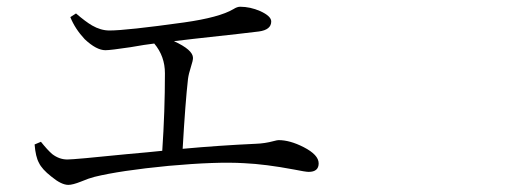

<svg xmlns="http://www.w3.org/2000/svg" viewBox="-20 -634 1540 561"><path d="M179.7 -93.8Q159.2 -93.8 129.9 -118.2Q102.5 -139.6 93.8 -158.2Q84 -175.8 81.1 -211.9L99.6 -219.7Q119.1 -195.3 132.8 -183.6Q153.3 -168 176.8 -168Q197.3 -168 350.6 -183.6Q418 -189.5 454.1 -193.4Q461.9 -308.6 461.9 -419.9Q461.9 -469.7 430.7 -506.8Q405.3 -503.9 361.3 -496.1Q302.7 -487.3 288.1 -487.3Q261.7 -487.3 227.5 -519.5Q199.2 -549.8 185.5 -584L202.1 -594.7Q230.5 -570.3 249 -559.6Q274.4 -544.9 299.8 -544.9Q348.6 -544.9 517.6 -568.4Q621.1 -583 662.1 -607.4Q672.9 -614.3 681.6 -614.3Q710.9 -614.3 740.2 -601.6Q772.5 -586.9 772.5 -571.3Q772.5 -546.9 736.3 -542Q707 -538.1 545.9 -520.5Q505.9 -515.6 488.3 -513.7Q543.9 -488.3 543.9 -464.8Q543.9 -457 538.1 -439.5Q531.2 -418 529.3 -403.3Q521.5 -335 513.7 -199.2Q620.1 -209 727.5 -213.9Q753.9 -214.8 779.3 -221.7Q790 -224.6 793.9 -224.6Q827.1 -224.6 867.2 -204.1Q911.1 -181.6 911.1 -156.7Q911.1 -131.8 881.8 -131.8Q873 -131.8 838.9 -138.7Q755.9 -154.3 693.4 -157.2Q613.3 -162.1 472.7 -149.4Q331.1 -135.7 255.9 -117.2Q240.2 -113.3 216.8 -103.5Q192.4 -93.8 179.7 -93.8Z"/></svg>

Font: Bpmf Zihi Box R
Style: R
Weight: 400
Foundry: But Ko
Version: Version 1.320